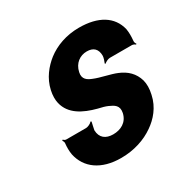

<svg xmlns="http://www.w3.org/2000/svg" viewBox="-130 -657 772 785"><g transform="rotate(-30 256.0 -264.0)"><path d="M245 -90C210 -90 187 -107 186 -143C188 -152 192 -173 194 -180L190 -182C185 -175 170 -168 161 -168H68C62 -168 57 -172 55 -175L51 -172C53 -169 57 -162 56 -157C54 -139 54 -122 57 -104C72 -34 131 10 225 10C286 10 340 -8 381 -37C416 -61 450 -99 461 -152C467 -178 467 -200 462 -219C451 -257 425 -282 388 -297C360 -309 313 -317 285 -329C264 -337 244 -349 251 -380C259 -418 288 -438 320 -438C351 -438 368 -422 368 -390C368 -382 362 -364 359 -358L362 -356C367 -361 380 -368 389 -368H493C499 -368 506 -364 509 -361L512 -364C509 -367 506 -374 507 -380C509 -400 509 -419 506 -436C490 -502 432 -538 341 -538C281 -538 229 -519 190 -489C157 -463 125 -425 114 -374C109 -351 109 -331 113 -314C127 -256 181 -229 242 -213C260 -209 275 -205 286 -200C308 -190 329 -180 322 -146C313 -106 280 -90 245 -90Z"/></g></svg>

Font: Asimov
Style: EdgeExtremeIt
Weight: 500
Designer: Google
Version: Version 2.000980: 2014